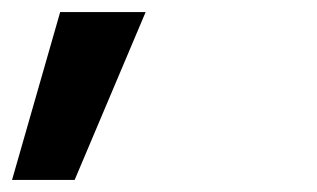

<svg xmlns="http://www.w3.org/2000/svg" viewBox="-118 -713 527 319"><path d="M-98 -414 -18 -693H124L6 -414Z"/></svg>

Font: Fix15 Mono
Style: Bold
Weight: 700
Designer: Carrois Corporate & Edenspiekermann AG
Foundry: Carrois Corporate GbR & Edenspiekermann AG
Version: Version 3.206